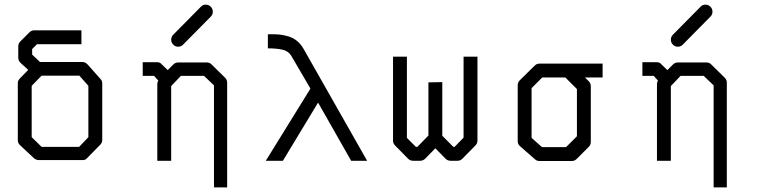

<svg xmlns="http://www.w3.org/2000/svg" viewBox="-20 -745 3280 830"><path d="M152 -477H336Q348 -477 358 -467L414 -404Q422 -396 422 -385V-140Q422 -128 413 -119L355 -60Q349 -53 337.5 -53H334H148Q137.5 -53 128 -60L66 -118Q57 -126 57 -140V-387Q57 -397 67 -407L102 -443L68 -474Q59 -483 59 -496V-545Q59 -557 68 -566L107 -605Q116 -614 128 -614H332V-554H140L119 -533V-509L151 -479ZM117 -374V-152L160 -110H322L362 -152V-374L323 -418H160Z M705 -442 729 -466Q738 -475 750 -475H874Q886 -475 894 -467L953 -409Q962 -400 962 -388V65H905V-376L862 -417H762L720 -373V-50H660V-385Q660 -387 664 -397L646 -417H597V-476H660Q672 -476 679 -467ZM720 -573Q720 -586 729 -595L848.5 -716Q857 -725 869 -725Q882 -725 891 -716Q900 -707 900 -694Q900 -682 891 -673L771.5 -552Q763 -543 750 -543Q738 -543 729 -552Q720 -561 720 -573Z M1138 -536V-597H1156Q1174.5 -597 1189 -595.5Q1203.5 -594 1224 -588.5Q1244.5 -583 1261.8 -569.8Q1279 -556.5 1291 -536L1567 -50H1498L1355 -301.5L1203 -50H1129L1322 -362L1239 -504Q1227 -524 1202 -530Q1177 -536 1138 -536Z M1892 -390V-158L1940 -110H1945L1984 -150V-500H2044V-137Q2044 -125 2035 -116L1979 -59Q1970 -50 1958 -50H1928Q1915 -50 1906 -59L1862 -104L1818 -59Q1809 -50 1796 -50H1766Q1753 -50 1744 -59L1688 -116Q1679 -125 1679 -137V-500H1739V-149L1778 -110H1784L1832 -159V-389Z M2312 -470H2585V-410H2509L2525 -394Q2534 -385 2534 -372V-131Q2534 -119 2525 -110L2473 -58Q2464 -49 2452 -49H2312Q2300 -49 2292 -57L2228 -113Q2218 -121.5 2218 -135V-376Q2218 -389 2227 -398L2291 -461Q2300 -470 2312 -470ZM2424 -410H2324L2278 -364V-149L2323 -109H2427L2474 -156V-360Z M2865 -442 2889 -466Q2898 -475 2910 -475H3034Q3046 -475 3054 -467L3113 -409Q3122 -400 3122 -388V65H3065V-376L3022 -417H2922L2880 -373V-50H2820V-385Q2820 -387 2824 -397L2806 -417H2757V-476H2820Q2832 -476 2839 -467ZM2880 -573Q2880 -586 2889 -595L3008.5 -716Q3017 -725 3029 -725Q3042 -725 3051 -716Q3060 -707 3060 -694Q3060 -682 3051 -673L2931.5 -552Q2923 -543 2910 -543Q2898 -543 2889 -552Q2880 -561 2880 -573Z"/></svg>

Font: 3270 Nerd Font Mono
Style: Regular
Weight: 400
Monospace: yes
Version: Version 3.0.1;Nerd Fonts 3.0.0